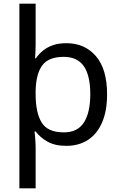

<svg xmlns="http://www.w3.org/2000/svg" viewBox="-20 -780 655 1040"><path d="M560 -269Q560 -178 532.5 -115.5Q505 -53 455.5 -21.5Q406 10 340 10Q277 10 237 -13Q197 -36 173 -68H167Q168 -61 169.5 -45Q171 -29 172 -12Q173 5 173 16V240H85V-760H173V-536Q173 -522 172 -499.5Q171 -477 170 -464H174Q190 -487 212.5 -505.5Q235 -524 266 -535Q297 -546 340 -546Q439 -546 499.5 -476Q560 -406 560 -269ZM469 -270Q469 -371 434 -421.5Q399 -472 325 -472Q243 -472 209 -426Q175 -380 173 -288V-269Q173 -170 205.5 -116.5Q238 -63 326 -63Q400 -63 434.5 -116.5Q469 -170 469 -270Z"/></svg>

Font: Noto Sans Thaana
Style: Regular
Weight: 400
Designer: Monotype Design Team
Foundry: Monotype Imaging Inc.
Version: Version 2.001